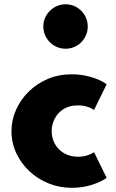

<svg xmlns="http://www.w3.org/2000/svg" viewBox="-20 -884 558 920"><path d="M324.5 16Q265.5 16 213.2 -5Q161 -26 121 -63.5Q81 -101 58 -150.2Q35 -199.5 35 -255.5Q35 -309 56.8 -357.8Q78.5 -406.5 117.5 -445Q156.5 -483.5 209 -505.8Q261.5 -528 323.5 -528Q373 -528 418.8 -514.2Q464.5 -500.5 491 -480L430.5 -357Q399.5 -379 352.5 -379Q311 -379 283 -360.5Q255 -342 241.2 -313.5Q227.5 -285 227.5 -256Q227.5 -222.5 243 -194.5Q258.5 -166.5 287 -149.8Q315.5 -133 353.5 -133Q377.5 -133 397.5 -139.2Q417.5 -145.5 430.5 -155L491 -32Q464 -12 419 2Q374 16 324.5 16ZM294.5 -650.5Q265 -650.5 240.8 -664.8Q216.5 -679 202 -703.5Q187.5 -728 187.5 -757Q187.5 -786.5 202 -810.5Q216.5 -834.5 240.8 -849Q265 -863.5 294.5 -863.5Q323.5 -863.5 347.8 -849Q372 -834.5 386.2 -810.5Q400.5 -786.5 400.5 -757Q400.5 -728 386.2 -703.5Q372 -679 347.8 -664.8Q323.5 -650.5 294.5 -650.5Z"/></svg>

Font: Spartan Thin ExtraBold
Style: Regular
Weight: 800
Version: Version 1.004